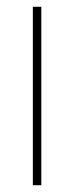

<svg xmlns="http://www.w3.org/2000/svg" viewBox="-20 -547 218 567"><path d="M102 0V-527H77V0Z"/></svg>

Font: Noto Sans Thai Cond Thin
Style: Regular
Weight: 100
Width: 3
Designer: Monotype Design Team
Foundry: Monotype Imaging Inc.
Version: Version 2.002